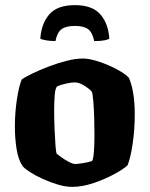

<svg xmlns="http://www.w3.org/2000/svg" viewBox="-20 -728 583 748"><path d="M261 0Q235 0 205 -9Q175 -18 146.5 -31Q118 -44 97 -57.5Q76 -71 68 -81Q51 -106 44.5 -148Q38 -190 38 -234Q38 -290 46 -342Q54 -394 65 -419Q78 -428 106 -441.5Q134 -455 169 -468.5Q204 -482 239.5 -491Q275 -500 303 -500Q322 -500 348 -493Q374 -486 401 -474.5Q428 -463 449.5 -450Q471 -437 482 -425Q505 -373 505 -282Q505 -225 497 -169.5Q489 -114 477 -84Q461 -69 425 -49.5Q389 -30 345 -15Q301 0 261 0ZM274 -89Q281 -89 303.5 -92.5Q326 -96 339 -101Q344 -110 346 -138.5Q348 -167 348 -201Q348 -231 347 -268Q346 -305 343.5 -334Q341 -363 338 -370Q332 -379 310.5 -393Q289 -407 271 -407Q257 -407 235.5 -402Q214 -397 202 -391Q195 -383 193 -356Q191 -329 191 -296Q191 -264 192.5 -227.5Q194 -191 196 -163Q198 -135 201 -129Q204 -126 218 -116Q232 -106 248 -97.5Q264 -89 274 -89ZM272 -708Q339 -708 370.5 -672.5Q402 -637 406 -577Q401 -574 387.5 -571Q374 -568 347 -568Q340 -602 323 -614.5Q306 -627 272 -627Q237 -627 220 -614.5Q203 -602 196 -568Q176 -568 159.5 -571Q143 -574 137 -577Q141 -636 172 -672Q203 -708 272 -708Z"/></svg>

Font: Texturina ExtraBold
Style: Regular
Weight: 800
Designer: Guillermo Torres Carreño
Foundry: Omnibus-Type
Version: Version 1.002; ttfautohint (v1.8.3)